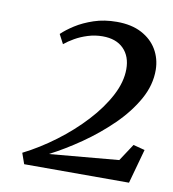

<svg xmlns="http://www.w3.org/2000/svg" viewBox="-62 -963 538 597"><g transform="rotate(10 207.0 -665.0)"><path d="M53 -422 41 -456Q92.5 -482 141.2 -518.5Q190 -555 229.2 -597.5Q268.5 -640 291.5 -683.8Q314.5 -727.5 314.5 -768Q314.5 -808.5 291 -832.2Q267.5 -856 224.5 -856Q201 -856 178.5 -849Q156 -842 137.8 -831.5Q119.5 -821 107 -810.5L91.5 -840Q107 -855 131.2 -870.5Q155.5 -886 188.2 -897Q221 -908 260.5 -908Q307 -908 339 -891Q371 -874 387.8 -845.5Q404.5 -817 405 -782Q405.5 -734 379.8 -688Q354 -642 311.8 -600.8Q269.5 -559.5 220 -525.2Q170.5 -491 123 -466.5L342 -486L377.5 -540L414 -530.5L384 -422Z"/></g></svg>

Font: Merriweather 60pt
Style: Italic
Weight: 400
Italic angle: -7.8°
Version: Version 2.101